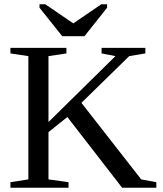

<svg xmlns="http://www.w3.org/2000/svg" viewBox="-20 -879 762 899"><path d="M660.6 -654.8V-628.9L585 -616.2L361.3 -397.5L641.1 -39.1L711.9 -25.9V0H551.8L295.4 -331.1L207 -260.3V-39.1L300.8 -25.9V0H28.8V-25.9L112.8 -39.1V-616.2L28.8 -628.9V-654.8H291V-628.9L207 -616.2V-307.6L520.5 -616.2L455.6 -628.9V-654.8ZM192.4 -858.9 323.2 -769.5 454.1 -858.9H481.4V-842.8L375.5 -709.5H271.5L165 -842.8V-858.9Z"/></svg>

Font: Times New Roman
Style: Regular
Weight: 400
Designer: Steve Matteson
Foundry: Ascender Corporation
Version: Version 2.00.3